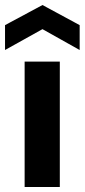

<svg xmlns="http://www.w3.org/2000/svg" viewBox="-33 -744 337 764"><path d="M65 0V-499H205V0ZM-13 -545V-644L136 -724L284 -644V-545L136 -628Z"/></svg>

Font: DM Sans 20pt ExtraBold
Style: Regular
Weight: 800
Version: Version 4.004;gftools[0.9.30]